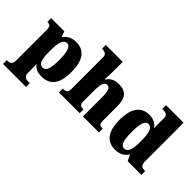

<svg xmlns="http://www.w3.org/2000/svg" viewBox="-77 -1364 2188 2188"><g transform="rotate(45 1017.0 -269.5)"><path d="M9 221H380V160H344C327 160 282 152 282 96V66C282 26 280 -10 278 -44H284C313 -7 352 13 418 13C556 13 626 -71 626 -264C626 -459 554 -546 421 -546C344 -546 296 -512 268 -467H264L240 -536H28V-475H33C66 -475 87 -466 87 -403V100C87 153 41 160 24 160H9ZM358 -68C298 -68 282 -127 282 -264C282 -387 298 -463 361 -463C410 -463 431 -388 431 -261C431 -128 410 -68 358 -68Z M689 0H1024V-61H1020C976 -61 958 -71 958 -125V-301C958 -371 965 -451 1019 -451C1061 -451 1076 -402 1076 -317V0H1334V-61H1330C1285 -61 1271 -70 1271 -131V-360C1271 -494 1220 -551 1109 -551C1022 -551 984 -515 960 -478H952C955 -513 957 -567 957 -622V-760H684V-699H699C715 -699 762 -692 762 -643V-128C762 -70 732 -61 693 -61H689Z M1602 10C1680 10 1727 -20 1757 -69H1763L1798 0H2018V-61H2010C1961 -61 1938 -80 1938 -143V-760H1655V-699H1663C1707 -699 1743 -693 1743 -641V-596C1743 -557 1743 -512 1745 -482H1740C1712 -520 1672 -549 1599 -549C1472 -549 1398 -460 1398 -267C1398 -75 1472 10 1602 10ZM1664 -73C1613 -73 1594 -138 1594 -269C1594 -397 1613 -468 1665 -468C1725 -468 1743 -397 1743 -270C1743 -137 1725 -73 1664 -73Z"/></g></svg>

Font: Noto Serif Thai Black
Style: Regular
Weight: 900
Designer: Monotype Design Team
Foundry: Monotype Imaging Inc.
Version: Version 2.002